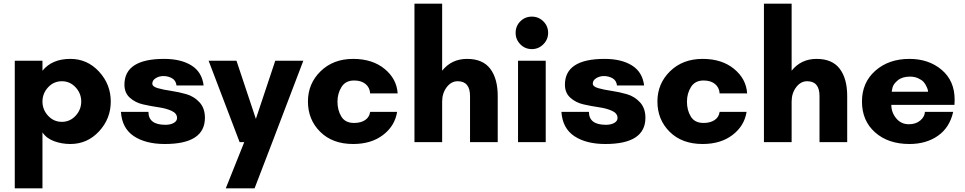

<svg xmlns="http://www.w3.org/2000/svg" viewBox="-20 -770 5226 1040"><path d="M240.5 -297Q210 -264 210 -220Q210 -176 240.5 -143Q271 -110 315 -110Q359 -110 389.5 -143Q420 -176 420 -220Q420 -264 389.5 -297Q359 -330 315 -330Q271 -330 240.5 -297ZM210 250H60V-441H210V-387Q262 -451 361 -451Q453 -451 516.5 -382Q580 -313 580 -220Q580 -127 516.5 -58.5Q453 10 361 10Q314 10 272.5 -5.5Q231 -21 210 -53Z M1083 -307H936Q933 -334 912 -346Q891 -358 865 -358Q842 -358 823.5 -346.5Q805 -335 805 -317Q805 -301 834.5 -292.5Q864 -284 905.5 -278Q947 -272 989 -260Q1031 -248 1060.5 -216Q1090 -184 1090 -132Q1090 10 873 10Q769 10 705 -32.5Q641 -75 635 -164H784Q784 -94 876 -94Q903 -94 921 -104Q939 -114 939 -131Q939 -156 909.5 -169.5Q880 -183 838.5 -189Q797 -195 755 -204.5Q713 -214 683.5 -240.5Q654 -267 654 -311Q654 -451 869 -451Q960 -451 1017 -415.5Q1074 -380 1083 -307Z M1359 250H1203L1303 0H1278L1110 -441H1261L1366 -126L1471 -441H1623L1455 0Z M1898 -334Q1852 -334 1830 -299Q1808 -264 1808 -219Q1808 -173 1829 -138.5Q1850 -104 1898 -104Q1934 -104 1957.5 -119.5Q1981 -135 1985 -164H2131Q2119 -88 2055 -39Q1991 10 1893 10Q1781 10 1714.5 -56Q1648 -122 1648 -220Q1648 -317 1716.5 -384Q1785 -451 1893 -451Q1997 -451 2063 -397Q2129 -343 2134 -264H1985Q1983 -296 1960 -315Q1937 -334 1898 -334Z M2676 -250V0H2526V-250Q2526 -330 2459 -330Q2424 -330 2399.5 -297.5Q2375 -265 2375 -220V0H2225V-750H2375V-387Q2426 -451 2510 -451Q2595 -451 2635.5 -397.5Q2676 -344 2676 -250Z M2773 -592Q2773 -629 2798.5 -654.5Q2824 -680 2861 -680Q2897 -680 2923 -654.5Q2949 -629 2949 -592Q2949 -556 2923 -530Q2897 -504 2861 -504Q2824 -504 2798.5 -530Q2773 -556 2773 -592ZM2936 0H2786V-441H2936Z M3469 -307H3322Q3319 -334 3298 -346Q3277 -358 3251 -358Q3228 -358 3209.5 -346.5Q3191 -335 3191 -317Q3191 -301 3220.5 -292.5Q3250 -284 3291.5 -278Q3333 -272 3375 -260Q3417 -248 3446.5 -216Q3476 -184 3476 -132Q3476 10 3259 10Q3155 10 3091 -32.5Q3027 -75 3021 -164H3170Q3170 -94 3262 -94Q3289 -94 3307 -104Q3325 -114 3325 -131Q3325 -156 3295.5 -169.5Q3266 -183 3224.5 -189Q3183 -195 3141 -204.5Q3099 -214 3069.5 -240.5Q3040 -267 3040 -311Q3040 -451 3255 -451Q3346 -451 3403 -415.5Q3460 -380 3469 -307Z M3791 -334Q3745 -334 3723 -299Q3701 -264 3701 -219Q3701 -173 3722 -138.5Q3743 -104 3791 -104Q3827 -104 3850.5 -119.5Q3874 -135 3878 -164H4024Q4012 -88 3948 -39Q3884 10 3786 10Q3674 10 3607.5 -56Q3541 -122 3541 -220Q3541 -317 3609.5 -384Q3678 -451 3786 -451Q3890 -451 3956 -397Q4022 -343 4027 -264H3878Q3876 -296 3853 -315Q3830 -334 3791 -334Z M4569 -250V0H4419V-250Q4419 -330 4352 -330Q4317 -330 4292.5 -297.5Q4268 -265 4268 -220V0H4118V-750H4268V-387Q4319 -451 4403 -451Q4488 -451 4528.5 -397.5Q4569 -344 4569 -250Z M4810 -273H5007Q5007 -276 5006 -281.5Q5005 -287 4998.5 -301.5Q4992 -316 4982.5 -326.5Q4973 -337 4953.5 -346Q4934 -355 4909 -355Q4867 -355 4842.5 -334.5Q4818 -314 4814 -294ZM5151 -230Q5151 -226 5150.5 -216Q5150 -206 5150 -202H4808Q4808 -161 4834.5 -129Q4861 -97 4903 -97Q4941 -97 4965 -117.5Q4989 -138 4990 -164H5143Q5124 -79 5060.5 -34.5Q4997 10 4906 10Q4791 10 4720 -53Q4649 -116 4649 -220Q4649 -323 4721.5 -387Q4794 -451 4906 -451Q5011 -451 5081 -391.5Q5151 -332 5151 -230Z"/></svg>

Font: Puffins on Iceburgs(2)
Style: on-Iceburgs-Bold
Weight: 700
Version: Version 1.0